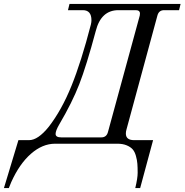

<svg xmlns="http://www.w3.org/2000/svg" viewBox="-126 -732 940 978"><path d="M186 -32.2H390.1Q416.5 -32.2 423.8 -59.1L585.9 -652.8Q586.9 -656.7 586.9 -663.1Q586.9 -680.2 564.9 -680.2H477.1Q388.7 -680.2 361.8 -574.2Q314 -396 277.8 -303Q241.7 -210 175.8 -98.1Q157.2 -66.4 157.2 -49.8Q157.2 -32.2 186 -32.2ZM-81.1 226.1H-106L-32.2 -18.1H22Q67.4 -18.1 122.1 -85.9Q188 -170.9 238 -294.4Q288.1 -418 336.9 -606.9Q339.8 -618.7 339.8 -628.9Q339.8 -680.2 295.9 -680.2H220.2L228 -711.9H793.9L786.1 -680.2H710Q683.1 -680.2 675.8 -652.8L518.1 -71.8Q515.1 -61.5 515.1 -51.8Q515.1 -18.1 557.1 -18.1H653.8L587.9 226.1H563Q575.2 175.8 575.2 147.9Q575.2 120.1 573.7 101.8Q572.3 83.5 566.4 62.3Q560.5 41 549.8 28.8Q539.1 16.6 519.3 8.3Q499.5 0 471.2 0H154.8Q90.3 0 31.7 51.3Q-26.9 102.5 -68.8 195.8Z"/></svg>

Font: Flanker Steampunk
Style: Italic
Weight: 400
Italic angle: -12°
Designer: Alexey Kryukov, Leonardo Di Lena
Foundry: Alexey Kryukov, Leonardo Di Lena
Version: 1.210